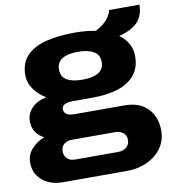

<svg xmlns="http://www.w3.org/2000/svg" viewBox="-89 -700 878 978"><g transform="rotate(-10 349.5 -210.5)"><path d="M153 201Q115 201 82.5 186Q50 171 30 143Q10 115 10 75Q10 33 37 3.5Q64 -26 103 -41Q45 -71 45 -133Q45 -174 74.5 -203Q104 -232 149 -240Q111 -262 87 -295.5Q63 -329 63 -369Q63 -431 98.5 -468.5Q134 -506 198 -522.5Q262 -539 347 -539Q409 -539 456 -529Q501 -553 520 -579Q539 -605 541 -622H698Q697 -562 663 -529.5Q629 -497 569 -483Q598 -462 614.5 -432.5Q631 -403 631 -368Q631 -309 600 -271Q569 -233 513.5 -215Q458 -197 384 -197H279Q221 -197 221 -164Q221 -150 233.5 -140Q246 -130 279 -130H532Q613 -130 654.5 -85.5Q696 -41 696 28Q696 80 668 119Q640 158 593 179.5Q546 201 489 201ZM347 -296Q400 -296 429 -313.5Q458 -331 458 -368Q458 -405 429 -422.5Q400 -440 347 -440Q295 -440 266 -422.5Q237 -405 237 -368Q237 -330 265.5 -313Q294 -296 347 -296ZM238 98H463Q487 98 504 84Q521 70 521 46Q521 22 504.5 9Q488 -4 465 -4H239Q215 -4 199 9Q183 22 183 46Q183 70 198.5 84Q214 98 238 98Z"/></g></svg>

Font: Archivo SemiExpanded ExtraBold
Style: Regular
Weight: 800
Width: 6
Designer: Hector Gatti
Foundry: Omnibus-Type
Version: Version 2.001; ttfautohint (v1.8.3)